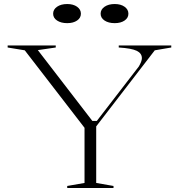

<svg xmlns="http://www.w3.org/2000/svg" viewBox="-20 -934 889 954"><path d="M314 0V-10L400 -25V-299L103 -684L18 -698V-708H257V-698L168 -685L439 -333H461L670 -604Q677 -616 681 -626.5Q685 -637 685 -645Q685 -669 659.5 -681.5Q634 -694 570 -698V-708H831V-698L749 -684L458 -306V-25L544 -10V0ZM550 -914Q580 -914 599 -900.5Q618 -887 618 -866Q618 -845 599 -832Q580 -819 550 -819Q519 -819 499.5 -832Q480 -845 480 -866Q480 -887 499.5 -900.5Q519 -914 550 -914ZM314 -914Q344 -914 363 -900.5Q382 -887 382 -866Q382 -845 363 -832Q344 -819 314 -819Q283 -819 263.5 -832Q244 -845 244 -866Q244 -887 263.5 -900.5Q283 -914 314 -914Z"/></svg>

Font: Kalnia SemiExpanded ExtraLight
Style: Regular
Weight: 250
Width: 6
Designer: Frida Medrano
Foundry: Frida Medrano
Version: Version 1.105